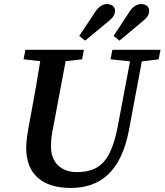

<svg xmlns="http://www.w3.org/2000/svg" viewBox="-20 -908 810 945"><path d="M524 -616 620 -606 559 -283C526 -115 471 -61 357 -61C282 -61 231 -107 231 -186C231 -226 236 -252 242 -282L303 -607L384 -616L393 -663H105L96 -616L178 -607C165 -524 150 -440 135 -359L120 -278C114 -244 109 -211 109 -180C109 -50 189 17 328 17C474 17 576 -63 615 -269L678 -606L761 -616L770 -663H533ZM370 -731 399 -708 515 -804C537 -822 546 -836 546 -856C546 -877 528 -888 506 -888C487 -888 467 -877 449 -850ZM539 -731 568 -708 683 -804C705 -822 714 -836 714 -856C714 -877 696 -888 675 -888C655 -888 635 -877 617 -850Z"/></svg>

Font: Source Serif Pro Semibold
Style: Italic
Weight: 600
Italic angle: -12°
Designer: Frank Grießhammer
Foundry: Adobe Systems Incorporated
Version: Version 3.001;hotconv 1.0.111;makeotfexe 2.5.65597